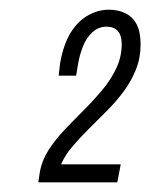

<svg xmlns="http://www.w3.org/2000/svg" viewBox="-20 -816 310 396"><path d="M59 -440 62 -460Q66 -484 79.5 -505.5Q93 -527 112.5 -547.5Q132 -568 152.5 -588.5Q173 -609 191 -630.5Q209 -652 220 -675.5Q231 -699 231 -725Q231 -743 223 -752Q215 -761 200 -761Q183 -761 170.5 -749.5Q158 -738 151 -720Q144 -702 141 -684L137 -660H101Q102 -667 102.5 -673.5Q103 -680 104 -686Q111 -725 126 -749Q141 -773 162 -784.5Q183 -796 204 -796Q224 -796 239 -788.5Q254 -781 262 -765.5Q270 -750 270 -724Q270 -697 260.5 -673Q251 -649 235.5 -628Q220 -607 201 -588Q182 -569 163.5 -550.5Q145 -532 129.5 -514Q114 -496 106 -477H229L222 -440Z"/></svg>

Font: Archivo ExtraCondensed Thin
Style: Italic
Weight: 250
Width: 2
Italic angle: -10°
Designer: Hector Gatti
Foundry: Omnibus-Type
Version: Version 2.001